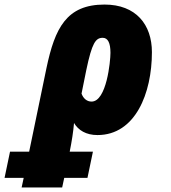

<svg xmlns="http://www.w3.org/2000/svg" viewBox="-142 -583 752 843"><path d="M-122 198H-38L-47 240H131L140 198H242L266 83H164C173 39 180 -6 183 -43C202 -11 236 10 286 10C452 10 525 -173 525 -354C525 -475 455 -563 317 -563C150 -563 99 -460 62 -284L-14 83H-98ZM260 -137C240 -137 224 -150 216 -172L237 -276C262 -395 278 -417 309 -417C332 -417 343 -394 343 -351C343 -314 326 -137 260 -137Z"/></svg>

Font: Noto Sans SemiCondensed Black
Style: Italic
Weight: 900
Width: 4
Italic angle: -12°
Designer: Monotype Design Team
Foundry: Monotype Imaging Inc.
Version: Version 2.013